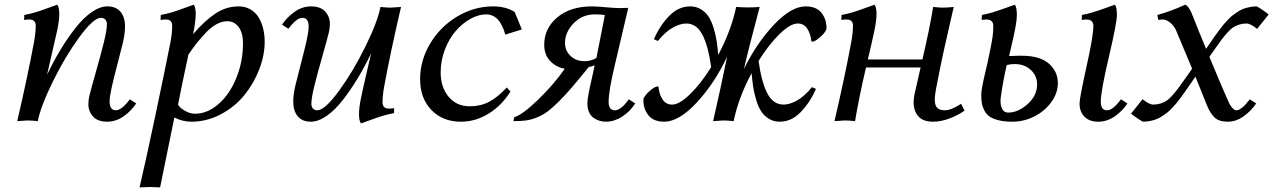

<svg xmlns="http://www.w3.org/2000/svg" viewBox="-20 -518 5445 821"><path d="M439.5 -490.7Q475.6 -490.7 495.1 -467.8Q514.6 -444.8 514.6 -404.8Q514.6 -375 505.4 -335Q499.5 -310.1 482.7 -245.8Q465.8 -181.6 457.3 -142.8Q448.7 -104 448.7 -84Q448.7 -46.4 475.6 -46.4Q500 -46.4 535.2 -93.3L562.5 -75.7Q541.5 -43.9 508.8 -20.8Q476.1 2.4 438 2.4Q398.4 2.4 378.2 -19.5Q357.9 -41.5 357.9 -72.3Q357.9 -91.3 362.3 -108.9Q370.1 -140.6 390.4 -211.7Q410.6 -282.7 423.8 -335.7Q437 -388.7 437 -414.1Q437 -427.7 429.9 -434.8Q422.9 -441.9 411.6 -441.9Q379.9 -441.9 318.8 -358.4Q257.8 -274.9 205.8 -168.9Q153.8 -63 141.6 0Q115.7 -2.9 98.1 -2.9L53.7 0Q98.1 -190.9 125 -335.9Q132.8 -378.9 132.8 -407.7Q132.8 -434.6 106 -434.6Q91.8 -434.6 83 -432.6L84 -454.1Q108.4 -458.5 130.6 -465.1Q152.8 -471.7 182.9 -482.9Q212.9 -494.1 225.1 -498Q233.4 -486.3 233.4 -459Q233.4 -429.7 224.6 -388.2Q217.3 -355 181.2 -198.2Q208.5 -255.4 238.3 -304.7Q268.1 -354 301.8 -397.2Q335.4 -440.4 371.3 -465.6Q407.2 -490.7 439.5 -490.7Z M725.6 -15.6Q719.2 16.1 694.6 136.2Q669.9 256.3 664.6 283.2Q639.2 281.7 621.1 281.7L576.7 283.2Q601.1 181.2 645.8 -31Q690.4 -243.2 708.5 -335.9Q716.3 -374 716.3 -407.7Q716.3 -434.6 689.5 -434.6Q675.3 -434.6 666.5 -432.6L667.5 -454.1Q691.9 -458.5 714.1 -465.1Q736.3 -471.7 766.4 -482.9Q796.4 -494.1 808.6 -498Q816.9 -486.3 816.9 -459Q816.9 -425.3 805.7 -372.1Q856.9 -431.2 902.3 -460.9Q947.8 -490.7 1000.5 -490.7Q1028.8 -490.7 1051 -477.8Q1073.2 -464.8 1086.2 -443.1Q1099.1 -421.4 1105.5 -395Q1111.8 -368.7 1111.8 -339.4Q1111.8 -280.8 1088.1 -220.2Q1064.5 -159.7 1023.9 -110.1Q983.4 -60.5 923.8 -29.1Q864.3 2.4 798.3 2.4Q760.7 2.4 725.6 -15.6ZM785.6 -284.2Q755.9 -147 741.2 -69.8Q746.6 -62.5 754.9 -54.9Q763.2 -47.4 779.8 -39.6Q796.4 -31.7 814 -31.7Q867.2 -31.7 914.8 -73.5Q962.4 -115.2 990.7 -185.1Q1019 -254.9 1019 -333Q1019 -377 1000.7 -402.1Q982.4 -427.2 952.1 -427.2Q929.7 -427.2 906.7 -415Q883.8 -402.8 861.6 -379.6Q839.4 -356.4 822.5 -335.2Q805.7 -314 785.6 -284.2Z M1309.1 2.4Q1272.9 2.4 1253.4 -20.5Q1233.9 -43.5 1233.9 -83.5Q1233.9 -113.3 1243.2 -153.3Q1249 -178.2 1265.9 -242.4Q1282.7 -306.6 1291.3 -345.5Q1299.8 -384.3 1299.8 -404.3Q1299.8 -441.9 1272.9 -441.9Q1248.5 -441.9 1213.4 -395L1186 -412.6Q1207 -444.3 1239.7 -467.5Q1272.5 -490.7 1310.5 -490.7Q1350.1 -490.7 1370.4 -468.8Q1390.6 -446.8 1390.6 -416Q1390.6 -397 1386.2 -379.4Q1378.4 -347.7 1358.2 -276.6Q1337.9 -205.6 1324.7 -152.6Q1311.5 -99.6 1311.5 -74.2Q1311.5 -60.5 1318.6 -53.5Q1325.7 -46.4 1336.9 -46.4Q1368.7 -46.4 1429.7 -129.9Q1490.7 -213.4 1542.7 -319.3Q1594.7 -425.3 1606.9 -488.3Q1632.8 -485.4 1650.4 -485.4L1694.8 -488.3Q1650.4 -297.4 1623.5 -152.3Q1615.7 -109.4 1615.7 -80.6Q1615.7 -53.7 1642.6 -53.7Q1656.7 -53.7 1665.5 -55.7L1664.6 -34.2Q1640.1 -29.8 1617.9 -23.2Q1595.7 -16.6 1565.7 -5.4Q1535.6 5.9 1523.4 9.8Q1515.1 -2 1515.1 -29.3Q1515.1 -58.6 1523.9 -100.1Q1531.2 -136.2 1547.6 -206.1Q1564 -275.9 1566.9 -290Q1539.6 -232.9 1509.8 -183.6Q1480 -134.3 1446.5 -91.1Q1413.1 -47.9 1377.2 -22.7Q1341.3 2.4 1309.1 2.4Z M2180.7 -466.8 2211.4 -392.1 2140.6 -370.1Q2117.2 -456.5 2058.6 -456.5Q2025.9 -456.5 1991.5 -437.3Q1957 -418 1928.7 -385.5Q1900.4 -353 1882.3 -305.9Q1864.3 -258.8 1864.3 -207.5Q1864.3 -146 1897.9 -104.7Q1931.6 -63.5 1989.3 -63.5Q2035.2 -63.5 2072 -83Q2108.9 -102.5 2147 -144L2162.6 -126.5Q2127 -68.4 2070.6 -33Q2014.2 2.4 1951.2 2.4Q1872.6 2.4 1824.5 -47.9Q1776.4 -98.1 1776.4 -179.2Q1776.4 -259.3 1819.1 -331.3Q1861.8 -403.3 1934.3 -447Q2006.8 -490.7 2089.4 -490.7Q2142.6 -490.7 2180.7 -466.8Z M2666.5 -484.4 2609.9 -243.7Q2582.5 -129.9 2582.5 -82.5Q2582.5 -46.4 2609.4 -46.4Q2620.1 -46.4 2632.1 -54.7Q2644 -63 2650.4 -70.3Q2656.7 -77.6 2668.9 -93.3L2696.3 -75.7Q2673.8 -40.5 2639.9 -19Q2606 2.4 2571.8 2.4Q2557.1 2.4 2543.9 -1.5Q2530.8 -5.4 2518.6 -13.7Q2506.3 -22 2499 -38.1Q2491.7 -54.2 2491.7 -76.2Q2491.7 -91.3 2497.1 -119.1Q2502.4 -147 2511 -184.1Q2519.5 -221.2 2522.9 -238.8Q2511.2 -234.4 2497.1 -231Q2453.6 -177.2 2425 -143.8Q2396.5 -110.4 2367.9 -82.3Q2339.4 -54.2 2319.6 -39.8Q2299.8 -25.4 2275.4 -15.6Q2251 -5.9 2228.8 -2.9Q2206.5 0 2175.3 0L2178.7 -16.6Q2213.9 -26.9 2281.2 -92Q2348.6 -157.2 2395 -224.1Q2357.9 -230.5 2332.5 -257.3Q2307.1 -284.2 2307.1 -326.7Q2307.1 -396.5 2362.8 -443.6Q2418.5 -490.7 2511.7 -490.7Q2531.2 -490.7 2569.6 -487.1Q2607.9 -483.4 2629.9 -483.4Q2642.1 -483.4 2666.5 -484.4ZM2566.4 -453.6Q2551.8 -456.5 2523.4 -456.5Q2469.7 -456.5 2432.9 -418.5Q2396 -380.4 2396 -334.5Q2396 -300.8 2419.9 -278.6Q2443.8 -256.3 2479.5 -256.3Q2506.3 -256.3 2530.3 -270Q2541.5 -326.2 2566.4 -453.6Z M3452.1 -145.5 3469.2 -137.7Q3442.9 -78.6 3403.3 -38.1Q3363.8 2.4 3314 2.4Q3288.1 2.4 3267.8 -10Q3247.6 -22.5 3235.1 -41.5Q3222.7 -60.5 3213.9 -89.4Q3205.1 -118.2 3200.9 -144.8Q3196.8 -171.4 3193.8 -205.1Q3137.2 -99.6 3117.2 0Q3091.3 -2.9 3073.7 -2.9L3029.3 0Q3062 -142.6 3089.4 -276.4Q3036.6 -163.1 2960 -80.3Q2883.3 2.4 2820.3 2.4Q2774.9 2.4 2752.9 -24.7Q2731 -51.8 2731 -90.8Q2731 -102.5 2751.2 -122.6Q2771.5 -142.6 2787.1 -147.9H2795.4Q2798.8 -114.7 2813.2 -92.8Q2827.6 -70.8 2854 -70.8Q2884.8 -70.8 2930.7 -115.2Q2976.6 -159.7 3021 -231Q3007.8 -324.2 2982.9 -370.8Q2958 -417.5 2914.1 -417.5Q2888.7 -417.5 2857.2 -400.1Q2825.7 -382.8 2793 -342.8L2775.9 -350.6Q2802.2 -409.7 2841.8 -450.2Q2881.3 -490.7 2931.2 -490.7Q2957 -490.7 2977.3 -478.3Q2997.6 -465.8 3010 -446.8Q3022.5 -427.7 3031.2 -398.9Q3040 -370.1 3044.2 -343.5Q3048.3 -316.9 3051.3 -283.2Q3107.4 -389.6 3127.9 -488.3Q3156.2 -486.3 3179.2 -486.3Q3203.1 -486.3 3228.5 -488.3Q3183.1 -319.3 3161.1 -222.7Q3214.4 -332.5 3288.8 -411.6Q3363.3 -490.7 3424.8 -490.7Q3470.2 -490.7 3492.2 -463.6Q3514.2 -436.5 3514.2 -397.5Q3514.2 -385.7 3493.9 -365.7Q3473.6 -345.7 3458 -340.3H3449.7Q3446.3 -373.5 3431.9 -395.5Q3417.5 -417.5 3391.1 -417.5Q3359.9 -417.5 3314 -373Q3268.1 -328.6 3223.6 -257.3Q3236.8 -164.6 3261.7 -117.7Q3286.6 -70.8 3331.1 -70.8Q3356.4 -70.8 3387.9 -88.1Q3419.4 -105.5 3452.1 -145.5Z M3719.7 -498Q3728 -486.3 3728 -459Q3728 -429.7 3719.2 -388.2Q3705.6 -324.2 3690.9 -263.7H3924.3Q3955.6 -397.5 3970.2 -488.3Q3998 -485.4 4011.7 -485.4Q4031.7 -485.4 4058.1 -488.3Q4051.3 -457 4037.4 -397Q4023.4 -336.9 4016.8 -306.4Q4010.3 -275.9 4000.2 -228Q3990.2 -180.2 3981.9 -134.8Q3977.1 -106.9 3977.1 -92.3Q3977.1 -67.9 3987.3 -57.1Q3997.6 -46.4 4020 -46.4Q4046.9 -46.4 4089.8 -74.2L4104.5 -44.9Q4075.2 -24.4 4039.1 -11Q4002.9 2.4 3969.2 2.4Q3927.2 2.4 3907 -20.5Q3886.7 -43.5 3886.7 -81.1Q3886.7 -96.7 3890.6 -115.2Q3898.9 -153.8 3916.5 -229.5H3683.1Q3654.3 -107.4 3636.2 0Q3610.4 -2.9 3592.8 -2.9L3548.3 0Q3592.8 -190.9 3619.6 -335.9Q3627.4 -378.9 3627.4 -407.7Q3627.4 -434.6 3600.6 -434.6Q3586.4 -434.6 3577.6 -432.6L3578.6 -454.1Q3603 -458.5 3625.2 -465.1Q3647.5 -471.7 3677.5 -482.9Q3707.5 -494.1 3719.7 -498Z M4202.6 -249.5Q4204.6 -258.8 4209.5 -282Q4214.4 -305.2 4215.8 -313Q4217.3 -320.8 4220.5 -337.6Q4223.6 -354.5 4224.6 -363Q4225.6 -371.6 4226.6 -383.5Q4227.5 -395.5 4227.5 -406.2Q4227.5 -434.6 4198.2 -434.6Q4185.5 -434.6 4177.7 -432.6L4178.7 -454.1Q4200.2 -458 4222.7 -464.6Q4245.1 -471.2 4277.3 -482.9Q4309.6 -494.6 4319.8 -498Q4328.1 -486.8 4328.1 -454.1Q4328.1 -434.6 4322.5 -403.3Q4316.9 -372.1 4306.9 -330.3Q4296.9 -288.6 4294.9 -278.3Q4299.8 -278.3 4317.1 -279.1Q4334.5 -279.8 4345.7 -279.8Q4394 -279.8 4425.3 -268.6Q4460.9 -255.9 4482.2 -227.5Q4503.4 -199.2 4503.4 -163.1Q4503.4 -119.6 4475.3 -81.1Q4447.3 -42.5 4402.6 -20Q4357.9 2.4 4309.6 2.4Q4275.9 2.4 4251.5 -3.4Q4227.1 -9.3 4212.6 -19Q4198.2 -28.8 4189.9 -44.2Q4181.6 -59.6 4178.7 -75.2Q4175.8 -90.8 4175.8 -112.3Q4175.8 -125.5 4180.9 -152.3Q4186 -179.2 4193.8 -211.7Q4201.7 -244.1 4202.6 -249.5ZM4317.9 -244.1Q4300.8 -244.1 4284.7 -239.7Q4267.1 -160.6 4259.8 -105Q4258.3 -96.2 4258.3 -85.4Q4258.3 -64.9 4266.1 -50.8Q4273.9 -36.6 4291 -36.6Q4333.5 -36.6 4374 -72.8Q4414.6 -108.9 4414.6 -157.2Q4414.6 -194.3 4387.5 -219.2Q4360.4 -244.1 4317.9 -244.1ZM4747.6 -498Q4755.9 -486.8 4755.9 -454.1Q4755.9 -420.4 4721.4 -273.7Q4687 -127 4687 -84Q4687 -64.5 4693.6 -55.4Q4700.2 -46.4 4714.4 -46.4Q4738.3 -46.4 4773.4 -93.3L4800.8 -75.7Q4781.2 -44.9 4747.8 -21.2Q4714.4 2.4 4676.3 2.4Q4638.2 2.4 4617.2 -19Q4596.2 -40.5 4596.2 -75.7Q4596.2 -98.6 4625.7 -231.9Q4655.3 -365.2 4655.3 -406.2Q4655.3 -434.6 4626 -434.6Q4613.3 -434.6 4605.5 -432.6L4606.4 -454.1Q4627.9 -458 4650.4 -464.6Q4672.9 -471.2 4705.1 -482.9Q4737.3 -494.6 4747.6 -498Z M5047.9 -498Q5058.1 -492.7 5065.2 -481.7Q5072.3 -470.7 5080.6 -449.2Q5103.5 -390.1 5137.2 -309.1Q5143.1 -317.4 5156 -336.4Q5168.9 -355.5 5175 -364Q5181.2 -372.6 5193.4 -389.2Q5205.6 -405.8 5212.6 -413.8Q5219.7 -421.9 5231.7 -434.6Q5243.7 -447.3 5252.7 -453.9Q5261.7 -460.4 5274.4 -468.8Q5287.1 -477.1 5298.6 -481Q5310.1 -484.9 5324.2 -487.8Q5338.4 -490.7 5353.5 -490.7Q5373.5 -481 5404.8 -456.1L5355.5 -394.5Q5327.1 -417.5 5309.6 -417.5Q5293 -417.5 5278.6 -412.8Q5264.2 -408.2 5253.2 -401.1Q5242.2 -394 5228 -378.2Q5213.9 -362.3 5203.4 -348.1Q5192.9 -334 5173.8 -307.1L5151.4 -274.9Q5202.6 -151.4 5224.6 -102.1Q5232.9 -83 5237.3 -74.2Q5241.7 -65.4 5250.2 -55.9Q5258.8 -46.4 5267.1 -46.4Q5275.9 -46.4 5287.6 -54.9Q5299.3 -63.5 5306.2 -71.5Q5313 -79.6 5324.2 -93.3L5351.6 -75.7Q5330.6 -44.4 5298.1 -21Q5265.6 2.4 5230 2.4Q5192.4 2.4 5173.3 -15.9Q5154.3 -34.2 5140.6 -68.4Q5112.3 -139.2 5091.8 -189.9L5085.4 -181.2Q5078.6 -171.4 5066.2 -153.3Q5053.7 -135.3 5047.1 -125.7Q5040.5 -116.2 5028.8 -100.3Q5017.1 -84.5 5009.5 -75.7Q5002 -66.9 4990.2 -54.4Q4978.5 -42 4969.2 -34.9Q4960 -27.8 4947.3 -19.8Q4934.6 -11.7 4922.9 -7.6Q4911.1 -3.4 4897 -0.5Q4882.8 2.4 4867.7 2.4Q4847.7 -7.3 4816.4 -32.2L4865.7 -93.8Q4894 -70.8 4911.6 -70.8Q4928.2 -70.8 4942.6 -75.4Q4957 -80.1 4968 -87.2Q4979 -94.2 4993.2 -110.1Q5007.3 -126 5017.8 -140.1Q5028.3 -154.3 5047.4 -181.2L5077.6 -224.1Q5030.3 -338.4 5009.3 -387.2Q5000.5 -407.7 4983.9 -421.1Q4967.3 -434.6 4952.1 -434.6Q4941.9 -434.6 4933.1 -432.6L4928.7 -454.1Q4985.8 -469.2 5047.9 -498Z"/></svg>

Font: Flanker
Style: Italic
Weight: 400
Italic angle: -12°
Designer: Flanker
Version: Version 2.027